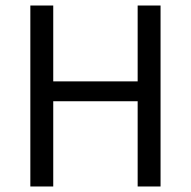

<svg xmlns="http://www.w3.org/2000/svg" viewBox="-20 -676 692 696"><path d="M90 0V-656H173V-381H479V-656H562V0H479V-309H173V0Z"/></svg>

Font: Source Sans 3
Style: Regular
Weight: 400
Designer: Paul D. Hunt
Foundry: Adobe
Version: Version 3.046;hotconv 1.0.118;makeotfexe 2.5.65603